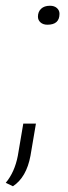

<svg xmlns="http://www.w3.org/2000/svg" viewBox="-51 -515 236 668"><path d="M-6 133 -31 121Q0 84 11 27L30 -85H74L55 27Q41 102 -6 133ZM114 -429Q99 -429 90 -437Q81 -445 81 -457Q81 -474 92 -484.5Q103 -495 123 -495Q138 -495 147 -487Q156 -479 156 -467Q156 -429 114 -429Z"/></svg>

Font: Creato Display Light
Style: Italic
Weight: 300
Italic angle: -10°
Version: Version 1.000